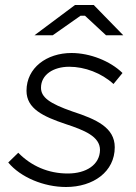

<svg xmlns="http://www.w3.org/2000/svg" viewBox="-20 -740 545 768"><path d="M244 8C353 8 439 -53 439 -151C439 -230 365 -263 270 -294C178 -326 144 -351 144 -389C144 -441 193 -473 257 -473C319 -473 386 -448 434 -404L470 -448C421 -496 340 -528 266 -528C167 -528 86 -469 86 -377C86 -305 153 -274 242 -244C318 -219 380 -194 380 -140C379 -81 325 -46 251 -46C173 -46 105 -76 53 -129L13 -90C62 -31 155 8 244 8ZM473 -599 355 -720H280L118 -599H191L302 -677H320L404 -599Z"/></svg>

Font: Fixel Display Light
Style: Italic
Weight: 300
Italic angle: -10°
Designer: AlfaBravo + MacPaw
Foundry: Kyrylo Tkachov, Marchela Mozhyna, Serhii Makarenko, Maria Weinstein, Zakhar Kryvoshyya
Version: Version 1.210;Glyphs 3.2 (3217)